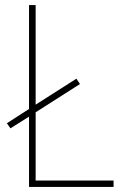

<svg xmlns="http://www.w3.org/2000/svg" viewBox="-20 -734 486 754"><path d="M94 0H426V-25H120V-293L294 -404L280 -425L120 -323V-714H94V-306L7 -250L21 -230L94 -276Z"/></svg>

Font: Noto Sans Arabic UI SmCn Th
Style: Regular
Weight: 100
Width: 4
Designer: Monotype Design Team, Nadine Chahine and Nizar Qandah
Foundry: Monotype Imaging Inc.
Version: Version 2.010